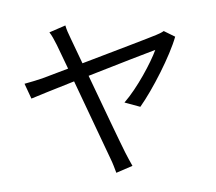

<svg xmlns="http://www.w3.org/2000/svg" viewBox="-88 -898 1177 1045"><g transform="rotate(-10 500.0 -375.0)"><path d="M860 -671C848 -665 830 -660 815 -657C776 -648 566 -608 394 -575L355 -717C346 -748 340 -773 338 -794L246 -772C257 -752 264 -729 274 -697C280 -676 294 -625 312 -560L164 -532C128 -527 99 -523 64 -520L87 -434C119 -442 218 -462 332 -486C380 -312 439 -90 454 -38C462 -11 468 22 472 44L565 22C557 -1 545 -35 539 -56C522 -112 464 -323 415 -502C587 -537 767 -573 797 -578C760 -514 664 -391 582 -325L663 -287C745 -368 869 -532 916 -630Z"/></g></svg>

Font: Noto Sans JP Regular
Style: Regular
Weight: 400
Designer: Ryoko NISHIZUKA (kana & ideographs); Paul D. Hunt (Latin, Greek & Cyrillic); Wenlong ZHANG (bopomofo); Sandoll Communica
Foundry: Adobe Systems Incorporated
Version: Version 1.004;PS 1.004;hotconv 1.0.82;makeotf.lib2.5.63406